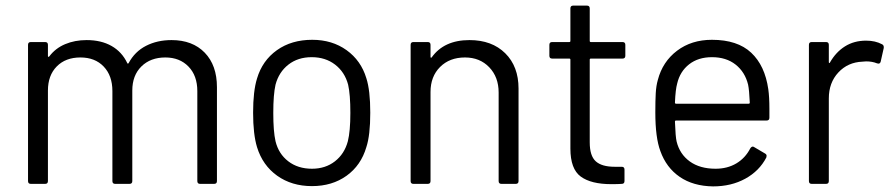

<svg xmlns="http://www.w3.org/2000/svg" viewBox="-20 -656 3190 685"><path d="M592 -513Q667 -513 710.5 -468Q754 -423 754 -345V-10Q754 0 744 0H694Q684 0 684 -10V-331Q684 -386 652.5 -418.5Q621 -451 570 -451Q517 -451 484.5 -419Q452 -387 452 -333V-10Q452 0 442 0H391Q381 0 381 -10V-331Q381 -386 350 -418.5Q319 -451 267 -451Q214 -451 182.5 -419Q151 -387 151 -333V-10Q151 0 141 0H90Q80 0 80 -10V-496Q80 -506 90 -506H141Q151 -506 151 -496V-456Q151 -454 152 -453.5Q153 -453 153 -453Q154 -453 156 -455Q178 -484 212.5 -498.5Q247 -513 289 -513Q341 -513 378 -492Q415 -471 434 -431Q435 -429 436 -429Q438 -429 439 -431Q461 -472 501 -492.5Q541 -513 592 -513Z M1093 8Q1021 8 969 -29Q917 -66 897 -131Q883 -177 883 -254Q883 -331 897 -376Q916 -440 968 -477Q1020 -514 1094 -514Q1165 -514 1216.5 -477Q1268 -440 1287 -377Q1301 -334 1301 -254Q1301 -173 1287 -131Q1268 -66 1216.5 -29Q1165 8 1093 8ZM1093 -54Q1141 -54 1175 -80.5Q1209 -107 1221 -152Q1230 -188 1230 -253Q1230 -319 1222 -354Q1210 -399 1175.5 -425.5Q1141 -452 1092 -452Q1043 -452 1009 -425.5Q975 -399 963 -354Q955 -319 955 -253Q955 -187 963 -152Q974 -107 1008.5 -80.5Q1043 -54 1093 -54Z M1655 -513Q1735 -513 1782.5 -466Q1830 -419 1830 -340V-10Q1830 0 1820 0H1769Q1759 0 1759 -10V-326Q1759 -381 1725.5 -416Q1692 -451 1639 -451Q1584 -451 1550 -417Q1516 -383 1516 -328V-10Q1516 0 1506 0H1455Q1445 0 1445 -10V-496Q1445 -506 1455 -506H1506Q1516 -506 1516 -496V-453Q1516 -451 1517 -450.5Q1518 -450 1518 -450Q1519 -450 1520 -451Q1564 -513 1655 -513Z M2211 -457Q2211 -447 2201 -447H2088Q2084 -447 2084 -443V-148Q2084 -100 2105.5 -80.5Q2127 -61 2173 -61H2198Q2208 -61 2208 -51V-10Q2208 0 2198 0Q2186 1 2161 1Q2089 1 2052 -26Q2015 -53 2015 -126V-443Q2015 -447 2011 -447H1950Q1940 -447 1940 -457V-496Q1940 -506 1950 -506H2011Q2015 -506 2015 -510V-626Q2015 -636 2025 -636H2074Q2084 -636 2084 -626V-510Q2084 -506 2088 -506H2201Q2211 -506 2211 -496Z M2721 -338Q2725 -310 2725 -268V-236Q2725 -226 2715 -226H2392Q2388 -226 2388 -222Q2390 -167 2394 -151Q2405 -106 2441 -80Q2477 -54 2533 -54Q2575 -54 2607 -73Q2639 -92 2657 -127Q2661 -133 2666 -133Q2668 -133 2671 -131L2710 -108Q2715 -105 2715 -100Q2715 -97 2714 -94Q2689 -46 2639 -18.5Q2589 9 2524 9Q2453 8 2405 -25Q2357 -58 2336 -117Q2318 -165 2318 -255Q2318 -297 2319.5 -323.5Q2321 -350 2327 -371Q2344 -436 2395.5 -475Q2447 -514 2520 -514Q2611 -514 2660 -468Q2709 -422 2721 -338ZM2520 -452Q2471 -452 2438.5 -426.5Q2406 -401 2396 -358Q2390 -337 2388 -290Q2388 -286 2392 -286H2651Q2655 -286 2655 -290Q2653 -335 2649 -354Q2638 -399 2604.5 -425.5Q2571 -452 2520 -452Z M3070 -511Q3103 -511 3127 -498Q3133 -495 3133 -488Q3133 -487 3133 -485L3122 -436Q3120 -429 3114 -429Q3112 -429 3109 -430Q3092 -437 3070 -437L3057 -436Q3005 -434 2971 -397.5Q2937 -361 2937 -305V-10Q2937 0 2927 0H2876Q2866 0 2866 -10V-496Q2866 -506 2876 -506H2927Q2937 -506 2937 -496V-435Q2937 -432 2938 -431.5Q2939 -431 2939 -431Q2940 -431 2941 -433Q2962 -470 2994.5 -490.5Q3027 -511 3070 -511Z"/></svg>

Font: LinhAnh
Style: Regular
Weight: 400
Designer: Jeremy Tribby
Foundry: Tribby Type
Version: Version 1.408